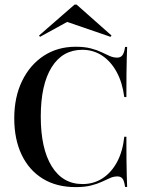

<svg xmlns="http://www.w3.org/2000/svg" viewBox="-20 -780 609 812"><path d="M300 11.3Q218.5 11.3 160.5 -24.6Q102.4 -60.5 71.4 -125.8Q40.3 -191.1 40.3 -279.8Q40.3 -369.4 73.4 -437.5Q106.5 -505.6 164.9 -544Q223.4 -582.3 300 -582.3Q337.1 -582.3 363.7 -575.4Q390.3 -568.5 409.3 -559.3Q428.2 -550 444 -543.1Q459.7 -536.3 475.8 -536.3Q490.3 -536.3 498 -546.8Q505.6 -557.3 508.9 -581.5H517.7Q516.9 -560.5 516.1 -533.9Q515.3 -507.3 514.9 -468.1Q514.5 -429 514.5 -369.4H505.6Q497.6 -431.5 473 -476.2Q448.4 -521 411.3 -545.2Q374.2 -569.4 328.2 -569.4Q244.4 -569.4 198.4 -495.6Q152.4 -421.8 152.4 -287.1Q152.4 -151.6 198.8 -76.6Q245.2 -1.6 329 -1.6Q376.6 -1.6 414.1 -26.2Q451.6 -50.8 475.4 -95.6Q499.2 -140.3 505.6 -201.6H514.5Q514.5 -144.4 514.9 -104.8Q515.3 -65.3 516.1 -38.3Q516.9 -11.3 517.7 10.5H508.9Q505.6 -14.5 498.4 -24.2Q491.1 -33.9 476.6 -33.9Q460.5 -33.9 445.2 -27Q429.8 -20.2 410.9 -11.3Q391.9 -2.4 365.3 4.4Q338.7 11.3 300 11.3ZM149.2 -624.2 145.2 -629.8 295.2 -760.5H304L451.6 -629.8L447.6 -624.2L243.5 -694.4L296 -704.8Z"/></svg>

Font: Playfair 144pt SemiCondensed SemiBold
Style: Regular
Weight: 600
Width: 4
Designer: Claus Eggers Sørensen
Foundry: Claus Eggers Sørensen
Version: Version 2.203